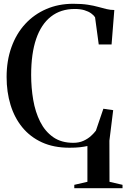

<svg xmlns="http://www.w3.org/2000/svg" viewBox="-20 -772 669 1017"><path d="M373.5 225V207L443 191V1.5Q427 5 404.2 7.8Q381.5 10.5 348 10.5Q264.5 10.5 202.2 -18Q140 -46.5 98.2 -97.5Q56.5 -148.5 35.8 -216.5Q15 -284.5 15 -364Q15 -451 40.8 -522.5Q66.5 -594 113.5 -645Q160.5 -696 225.2 -724Q290 -752 367.5 -752Q413 -752 445.2 -747Q477.5 -742 501.2 -735.2Q525 -728.5 545 -723.8Q565 -719 585.5 -719L571 -536.5H503L483.5 -680.5Q477 -691 462.8 -701.2Q448.5 -711.5 427 -718Q405.5 -724.5 376 -724.5Q301.5 -724.5 249.8 -684Q198 -643.5 171.5 -565.8Q145 -488 145 -375Q145 -307 156 -242.8Q167 -178.5 192.8 -127.2Q218.5 -76 261.5 -45.8Q304.5 -15.5 368.5 -15.5Q398.5 -15.5 421.8 -26Q445 -36.5 461.5 -51.5Q478 -66.5 488 -80L527.5 -196L579.5 -188.5L559.5 -27L560 191L629 207V225Z"/></svg>

Font: Merriweather 144pt Medium
Style: Regular
Weight: 500
Version: Version 2.100